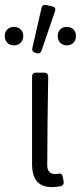

<svg xmlns="http://www.w3.org/2000/svg" viewBox="-46 -759 333 790"><path d="M125 -726.6 86.9 -560.5C85 -550.8 89.8 -544.9 98.6 -542L105.5 -540C114.3 -537.1 122.1 -542 125 -550.8L180.7 -713.9C183.6 -723.6 179.7 -730.5 169.9 -732.4L143.6 -738.3C133.8 -740.2 127 -736.3 125 -726.6ZM-26.4 -610.4C-26.4 -587.9 -10.7 -572.3 11.7 -572.3C33.2 -572.3 49.8 -587.9 49.8 -610.4C49.8 -633.8 33.2 -648.4 11.7 -648.4C-10.7 -648.4 -26.4 -633.8 -26.4 -610.4ZM191.4 -610.4C191.4 -587.9 207 -572.3 228.5 -572.3C251 -572.3 266.6 -587.9 266.6 -610.4C266.6 -633.8 251 -648.4 228.5 -648.4C207 -648.4 191.4 -633.8 191.4 -610.4ZM85.9 -85C85.9 -22.5 110.4 10.7 167 10.7C182.6 10.7 194.3 8.8 205.1 6.8C213.9 3.9 217.8 -3.9 215.8 -12.7L211.9 -33.2C210 -43 203.1 -46.9 193.4 -43.9C188.5 -43 184.6 -43 180.7 -43C160.2 -43 148.4 -54.7 148.4 -79.1C148.4 -192.4 150.4 -321.3 152.3 -444.3C152.3 -454.1 146.5 -460 136.7 -460H101.6C91.8 -460 85.9 -454.1 85.9 -444.3Z"/></svg>

Font: Ed Sans Neue Light
Style: Regular
Weight: 300
Designer: Stephen Hutchings
Version: Version 1.004;PS 001.004;hotconv 1.0.88;makeotf.lib2.5.64775